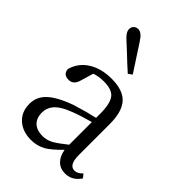

<svg xmlns="http://www.w3.org/2000/svg" viewBox="-242 -920 1036 1036"><g transform="rotate(45 276.0 -402.5)"><path d="M196 14Q133 14 94 -20Q52 -56 52 -118Q52 -171 89 -207Q129 -248 227 -283Q305 -307 360 -319V-351Q360 -431 334 -461Q310 -488 251 -488Q213 -488 181 -477L159 -403Q147 -359 110 -359Q69 -359 66 -397Q82 -458 136.5 -493Q191 -528 271 -528Q356 -528 395 -487Q436 -444 436 -348V-111Q436 -35 479 -35Q502 -35 524 -59L541 -38Q508 12 454 12Q416 12 392.5 -11.5Q369 -35 362 -77Q313 -27 281 -8Q242 14 196 14ZM225 -45Q255 -45 284 -60Q310 -74 360 -114V-287Q291 -268 248 -251Q181 -226 154 -193Q133 -167 133 -132Q133 -89 159 -66Q183 -45 225 -45ZM313 -608Q280 -637 219 -695Q195 -717 183 -728Q147 -759 147 -783Q147 -800 157.5 -809.5Q168 -819 183 -819Q209 -819 236 -776L335 -624Z"/></g></svg>

Font: GenRyuMin TW R
Style: Regular
Weight: 400
Version: Version 1.501;PS 1;hotconv 16.6.51;makeotf.lib2.5.65220